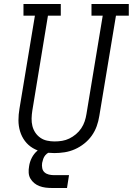

<svg xmlns="http://www.w3.org/2000/svg" viewBox="-20 -755 662 957"><path d="M251 8Q222 8 194.5 2.5Q167 -3 143.5 -17Q120 -31 104 -52.5Q88 -74 80 -100.5Q72 -127 72 -155.5Q72 -184 77 -213L154 -677H97V-735H283V-677H219L141 -203Q138 -184 137.5 -164.5Q137 -145 141.5 -127Q146 -109 156 -94Q166 -79 181 -68.5Q196 -58 214.5 -54Q233 -50 252 -50Q271 -50 289.5 -53Q308 -56 325.5 -64.5Q343 -73 358.5 -86Q374 -99 385 -115.5Q396 -132 402 -150Q408 -168 411 -187L492 -677H436V-735H622V-677H558L475 -177Q471 -151 462 -126Q453 -101 437.5 -79Q422 -57 400 -39.5Q378 -22 353 -11Q328 0 302 4Q276 8 251 8ZM239 182Q222 182 206.5 180Q191 178 176.5 172.5Q162 167 150.5 157.5Q139 148 131.5 135Q124 122 123 106Q122 90 125 74Q128 52 138.5 31.5Q149 11 166.5 -4Q184 -19 206 -25.5Q228 -32 249 -32L244 0Q234 0 223.5 5Q213 10 206 18.5Q199 27 195.5 37Q192 47 190 57Q188 70 190.5 83Q193 96 202 104Q211 112 223.5 115Q236 118 249 118H324L314 182Z"/></svg>

Font: Iosevka Slab Light Extended
Style: Italic
Weight: 300
Width: 7
Italic angle: -9°
Monospace: yes
Designer: Belleve Invis
Foundry: Belleve Invis
Version: Version 11.1.0; ttfautohint (v1.8.3)